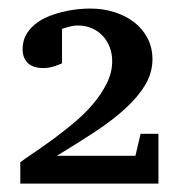

<svg xmlns="http://www.w3.org/2000/svg" viewBox="-20 -815 421 452"><path d="M27.8 -382.8V-433.1Q41 -442.9 62 -457Q83 -471.2 107.2 -489Q131.3 -506.8 155.8 -527.3Q180.2 -547.9 199.7 -571Q219.2 -594.2 231.7 -619.4Q244.1 -644.5 244.1 -670.9Q244.1 -688.5 238.3 -703.9Q232.4 -719.2 221.9 -730.5Q211.4 -741.7 196.8 -748.3Q182.1 -754.9 164.1 -754.9Q157.2 -754.9 152.6 -754.2Q147.9 -753.4 143.8 -752.4Q139.6 -751.5 135.7 -750Q131.8 -748.5 126 -747.1V-666Q118.7 -662.6 111.3 -660.2Q105 -657.7 97.2 -656.2Q89.4 -654.8 82 -654.8Q57.6 -654.8 45.4 -666.7Q33.2 -678.7 33.2 -699.2Q33.2 -717.8 41 -732.2Q48.8 -746.6 61.8 -757.3Q74.7 -768.1 91.3 -775.1Q107.9 -782.2 125.5 -786.6Q143.1 -791 160.4 -793Q177.7 -794.9 191.9 -794.9Q222.7 -794.9 249.5 -786.4Q276.4 -777.8 296.1 -762.5Q315.9 -747.1 327.4 -724.9Q338.9 -702.6 338.9 -675.8Q338.9 -643.6 321.8 -615Q304.7 -586.4 274.7 -559.1Q244.6 -531.7 203.4 -504.6Q162.1 -477.5 113.8 -448.2H298.8L311 -500H353V-382.8Z"/></svg>

Font: Charis SIL Phon
Style: Bold
Weight: 700
Foundry: SIL International
Version: Version 5.000